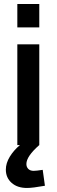

<svg xmlns="http://www.w3.org/2000/svg" viewBox="-20 -720 282 953"><path d="M175 -584H66V-700H175ZM203 202Q142 213 114 213Q66 213 37.5 187.5Q9 162 9 122Q9 90 28.5 58Q48 26 79 0H66V-500H175V0Q111 56 111 94Q111 109 120.5 118.5Q130 128 147 128Q160 128 192 123Z"/></svg>

Font: Cairo SemiBold
Style: Regular
Weight: 600
Designer: Mohamed Gaber, Accademia di Belle Arti di Urbino and others
Foundry: Kief Type Foundry, Accademia di Belle Arti di Urbino and others
Version: Version 3.011